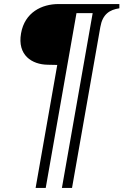

<svg xmlns="http://www.w3.org/2000/svg" viewBox="-20 -780 610 949"><path d="M286 149H336L476 -647C487 -710 522 -732 570 -739V-760H269C187 -760 102 -719 84 -615C65 -507 138 -461 216 -460L263 -459L156 149H206L358 -715H438Z"/></svg>

Font: RL Madena Oblique
Style: Regular
Weight: 400
Italic angle: -10°
Designer: I Kadek Wantara Putra
Foundry: Roughlines ID
Version: Version 1.000;Glyphs 3.1.2 (3151)